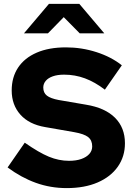

<svg xmlns="http://www.w3.org/2000/svg" viewBox="-20 -954 695 985"><path d="M322 11Q239 11 164 -16Q89 -43 19 -95L107 -222Q180 -171 231 -150Q282 -129 334 -129Q371 -129 397.5 -138.5Q424 -148 438.5 -164.5Q453 -181 453 -203Q453 -234 432.5 -250.5Q412 -267 361 -276L212 -302Q129 -316 84.5 -366Q40 -416 40 -490Q40 -558 73 -607.5Q106 -657 168.5 -684Q231 -711 318 -711Q399 -711 475 -686.5Q551 -662 605 -619L518 -494Q467 -533 416 -552Q365 -571 309 -571Q275 -571 251 -562.5Q227 -554 214.5 -539Q202 -524 202 -505Q202 -478 220.5 -463.5Q239 -449 281 -441L421 -417Q519 -401 570 -350Q621 -299 621 -219Q621 -151 584.5 -99Q548 -47 481 -18Q414 11 322 11ZM389 -783 307 -866 226 -783H103L231 -934H387L515 -783Z"/></svg>

Font: Red Hat Text VF
Style: Regular
Weight: 400
Designer: Pentagram, MCKL
Foundry: Pentagram, MCKL
Version: Version 1.023